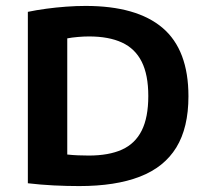

<svg xmlns="http://www.w3.org/2000/svg" viewBox="-20 -622 697 648"><path d="M247.5 6Q206.5 6 161.2 3.8Q116 1.5 74 -3.5V-582Q102.5 -588 135.8 -592.5Q169 -597 203 -599.5Q237 -602 269 -602Q441.5 -602 528.8 -527.8Q616 -453.5 616 -297Q616 -191 575 -124.2Q534 -57.5 452 -25.8Q370 6 247.5 6ZM279.5 -97Q347 -97 391.5 -117Q436 -137 458.2 -181.2Q480.5 -225.5 480.5 -298Q480.5 -369.5 458.2 -413.8Q436 -458 391.5 -478.5Q347 -499 280.5 -499Q262.5 -499 242.5 -497.2Q222.5 -495.5 207 -492.5V-100.5Q225 -98.5 243 -97.8Q261 -97 279.5 -97Z"/></svg>

Font: Encode Sans SC SemiBold
Style: Regular
Weight: 600
Version: Version 3.002